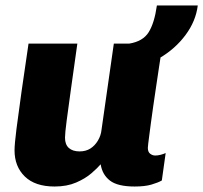

<svg xmlns="http://www.w3.org/2000/svg" viewBox="-20 -670 741 700"><path d="M179 10Q108 10 70.5 -26.5Q33 -63 33 -122Q33 -144 40 -199.5Q47 -255 58.5 -336Q70 -417 84 -511H262Q249 -419 239 -347.5Q229 -276 223 -230Q217 -184 217 -168Q217 -143 231 -130.5Q245 -118 270 -118Q293 -118 309.5 -128.5Q326 -139 337 -157.5Q348 -176 350 -196L395 -511H573Q566 -467 560 -426.5Q554 -386 548.5 -349.5Q543 -313 538.5 -281.5Q534 -250 530.5 -224Q527 -198 524.5 -178.5Q522 -159 520.5 -147Q519 -135 519 -131Q519 -116 527.5 -109.5Q536 -103 546 -103Q555 -103 565 -105.5Q575 -108 584 -112L570 -12Q556 -4 532 3Q508 10 471 10Q409 10 381 -11.5Q353 -33 347 -71Q335 -57 313 -38Q291 -19 257.5 -4.5Q224 10 179 10ZM438 -420 451 -511Q501 -519 522 -552.5Q543 -586 552 -650H701Q694 -593 656.5 -542.5Q619 -492 562 -458.5Q505 -425 438 -420Z"/></svg>

Font: Chivo Medium ExtraBold
Style: Italic
Weight: 800
Italic angle: -8.05°
Version: Version 2.002